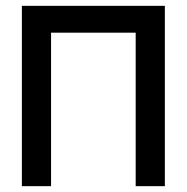

<svg xmlns="http://www.w3.org/2000/svg" viewBox="-20 -638 640 658"><path d="M55 0V-618H545V0H445V-526H155V0Z"/></svg>

Font: Victor Mono Thin
Style: Regular
Weight: 100
Monospace: yes
Designer: Rune Bjørnerås
Version: Version 1.561;gftools[0.9.30]